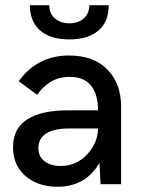

<svg xmlns="http://www.w3.org/2000/svg" viewBox="-20 -710 551 740"><path d="M247.1 -558.1Q174.3 -558.1 134.8 -592.3Q95.2 -626.5 95.2 -689.9H169.9Q169.9 -657.7 191.9 -638.9Q213.9 -620.1 247.1 -620.1Q280.8 -620.1 302.5 -638.9Q324.2 -657.7 324.2 -689.9H398.9Q398.9 -625.5 358.9 -591.8Q318.8 -558.1 247.1 -558.1ZM201.2 9.8Q127 9.8 78.6 -31.2Q30.3 -72.3 30.3 -142.6Q30.3 -215.8 85.4 -250.2Q140.6 -284.7 238.8 -284.7H357.9Q357.9 -345.2 331.3 -379.4Q304.7 -413.6 249 -413.6Q205.6 -413.6 174.1 -393.8Q142.6 -374 123.5 -344.2L52.2 -397Q124 -496.1 245.6 -496.1Q340.8 -496.1 393.8 -442.1Q446.8 -388.2 446.8 -297.9V0H367.7L363.3 -82.5Q310.5 9.8 201.2 9.8ZM213.4 -70.3Q274.4 -70.3 315.7 -114.7Q356.9 -159.2 357.9 -214.8H246.1Q188.5 -214.8 158.2 -195.6Q127.9 -176.3 127.9 -139.6Q127.9 -106.4 151.9 -88.4Q175.8 -70.3 213.4 -70.3Z"/></svg>

Font: HK Grotesk Medium
Style: Regular
Weight: 500
Designer: Alfredo Marco Pradil and Stefan Peev
Foundry: Hanken Design Co.
Version: Version 1.045;PS 001.045;hotconv 1.0.88;makeotf.lib2.5.64775